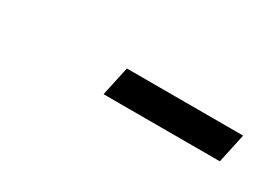

<svg xmlns="http://www.w3.org/2000/svg" viewBox="-6 -864 611 419"><g transform="rotate(30 300.0 -655.0)"><path d="M229 -618 245 -692H538L522 -618Z"/></g></svg>

Font: Red Hat Text SemiBold
Style: Italic
Weight: 600
Italic angle: -12°
Designer: Pentagram, MCKL
Foundry: Pentagram, MCKL
Version: Version 1.023